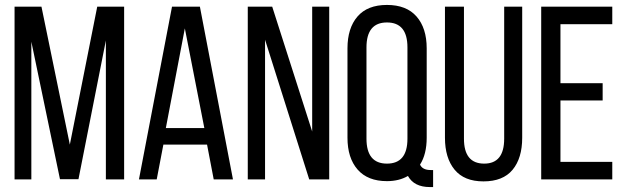

<svg xmlns="http://www.w3.org/2000/svg" viewBox="-20 -727 2533 778"><path d="M409 -563 298 -1H223L107 -558V0H39V-700H148L263 -141L374 -700H483V0H409Z M819 -141H642L615 0H543L677 -700H790L924 0H846ZM729 -612 652 -208H808Z M1054 -566V0H984V-700H1083L1245 -194V-700H1314V0H1233Z M1709 -531V-169Q1709 -102 1682 -60Q1692 -38 1725 -38H1735V31H1722Q1658 31 1633 -14Q1597 7 1548 7Q1470 7 1429 -40Q1388 -87 1388 -169V-531Q1388 -613 1428.5 -660Q1469 -707 1548 -707Q1627 -707 1668 -660Q1709 -613 1709 -531ZM1465 -535V-165Q1465 -64 1548 -64Q1631 -64 1631 -165V-535Q1631 -636 1548 -636Q1465 -636 1465 -535Z M1860 -700V-165Q1860 -64 1942 -64Q2023 -64 2023 -165V-700H2096V-169Q2096 -86 2057 -39Q2018 8 1939 8Q1861 8 1822 -39.5Q1783 -87 1783 -169V-700Z M2251 -390H2422V-320H2251V-71H2461V0H2173V-700H2461V-629H2251Z"/></svg>

Font: TypoPRO Bebas Neue
Style: Regular
Weight: 400
Designer: Ryoichi Tsunekawa
Foundry: Ryoichi Tsunekawa
Version: Version 001.003